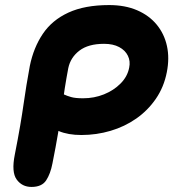

<svg xmlns="http://www.w3.org/2000/svg" viewBox="-20 -728 684 758"><path d="M104.4 10Q67.2 10 45.9 -19.2Q24.6 -48.4 38.4 -117.4Q51.4 -183.4 59.6 -231.5Q67.8 -279.6 73.2 -317.8Q78.6 -356 84.4 -391.4Q90.2 -426.8 97.8 -468Q112.6 -540.2 149 -594.3Q185.4 -648.4 249.9 -678.2Q314.4 -708 410.8 -708Q473.6 -708 521.1 -687.6Q568.6 -667.2 598.6 -630.8Q628.6 -594.4 639.1 -546.4Q649.6 -498.4 638.6 -443Q627.2 -384.4 595.4 -338.1Q563.6 -291.8 517.9 -259.9Q472.2 -228 416.5 -211.5Q360.8 -195 301.4 -195Q248.8 -195 212.2 -210.5Q175.6 -226 158.3 -250.9Q141 -275.8 146.6 -304Q151.8 -331 170.3 -345Q188.8 -359 211.2 -359Q224.4 -359 234.4 -354.3Q244.4 -349.6 260.9 -344.8Q277.4 -340 308.2 -340Q351.8 -340 390.4 -355.5Q429 -371 456.2 -398.5Q483.4 -426 490 -461Q495.4 -486.4 484.9 -507.9Q474.4 -529.4 450.4 -542.2Q426.4 -555 390.8 -555Q328.6 -555 293.5 -528.1Q258.4 -501.2 249.6 -459.2Q242 -419.2 235.9 -380.6Q229.8 -342 224 -298.8Q218.2 -255.6 209.4 -203.1Q200.6 -150.6 187 -82.6Q179.2 -41.8 162.2 -15.9Q145.2 10 104.4 10Z"/></svg>

Font: Shantell Sans Light
Style: Italic
Weight: 300
Italic angle: -11°
Designer: Stephen Nixon, Anya Danilova, Shantell Martin
Foundry: Arrow Type
Version: Version 1.008;[ac192a2d6]